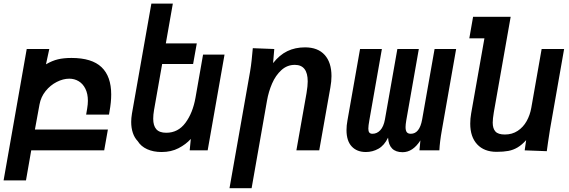

<svg xmlns="http://www.w3.org/2000/svg" viewBox="-68 -816 3088 1042"><path d="M77 -550H199.5L181.5 -467Q215 -486.5 246.2 -494Q277.5 -501.5 320 -501.5Q430.5 -501.5 483 -451.5Q535.5 -401.5 535.5 -303Q535.5 -261.5 526.5 -212L523.5 -194H399.5L405 -226.5Q409 -250.5 409 -269Q409 -307 395.5 -334.2Q382 -361.5 359 -375.2Q336 -389 308 -389Q274.5 -389 239.8 -371.2Q205 -353.5 179.5 -321.8Q154 -290 146.5 -249.5L121.5 -113H517.5L497.5 0H101.5L73 163H-48.5Z M679.5 -50Q662 -68 653 -94.8Q644 -121.5 644 -154.5Q644 -174 648 -199L753.5 -796.5H870L832 -580.5H1000L980 -468.5H812L768 -219Q763.5 -193 763.5 -171.5Q763.5 -134 780.2 -114.8Q797 -95.5 834.5 -95.5Q898.5 -95.5 938.5 -149.5Q978.5 -203.5 993 -286L1034 -519.5H1150.5L1059 0H961.5L967.5 -62Q941 -32.5 901 -11.8Q861 9 809 9Q764.5 9 730.8 -6.2Q697 -21.5 679.5 -50Z M1304 -554.5 1420.5 -550 1414 -473.5Q1449 -518 1491.5 -538.5Q1534 -559 1587.5 -559Q1657 -559 1694 -518Q1731 -477 1731 -403Q1731 -374.5 1725 -341.5L1664.5 0H1540.5L1595.5 -310.5Q1602 -349.5 1602 -374Q1602 -464 1532 -464Q1490 -464 1458.8 -435.2Q1427.5 -406.5 1408.5 -362.5Q1389.5 -318.5 1381 -269.5L1297.5 205.5H1177.5L1289 -426.5Q1294.5 -458.5 1297.8 -490.5Q1301 -522.5 1304 -554.5Z M2316.5 0H2208.5L2213.5 -54Q2172.5 10 2117 10Q2043 10 2038 -69Q2017.5 -26.5 1985.8 -8.8Q1954 9 1917.5 9Q1869 9 1840.8 -21.2Q1812.5 -51.5 1812.5 -110Q1812.5 -134.5 1817.5 -161.5L1886 -550H2004.5L1936.5 -163.5Q1931 -133 1931 -118Q1931 -103.5 1936.2 -96.8Q1941.5 -90 1953.5 -90Q1978 -90 1996 -109.5Q2014 -129 2021 -167.5L2088.5 -550H2205L2137 -163.5Q2133 -139.5 2133 -126.5Q2133 -107 2139.8 -98.5Q2146.5 -90 2161.5 -90Q2209 -90 2223 -167.5L2290.5 -550H2407.5L2330 -109.5Q2318.5 -45 2316.5 0Z M2484 -145Q2484 -172.5 2489 -200.5L2561 -608H2479L2499.5 -725H2703.5L2612 -206.5Q2606 -170.5 2606 -150.5Q2606 -118.5 2620.8 -102.2Q2635.5 -86 2672 -86Q2711.5 -86 2741.5 -105.8Q2771.5 -125.5 2790 -158.5Q2808.5 -191.5 2815.5 -231.5L2871.5 -550H2993.5L2917 -114.5Q2913 -90.5 2906 -42.5L2899.5 4.5L2779.5 0L2787.5 -55.5Q2764 -29.5 2740.8 -15.8Q2717.5 -2 2691 3Q2664.5 8 2627 8Q2559.5 8 2521.8 -32.5Q2484 -73 2484 -145Z"/></svg>

Font: JuliaMono BoldItalic
Style: Regular
Weight: 700
Italic angle: -9°
Monospace: yes
Designer: cormullion
Foundry: corm
Version: Version 0.049; ttfautohint (v1.8.4)